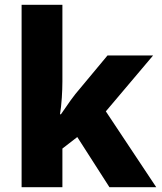

<svg xmlns="http://www.w3.org/2000/svg" viewBox="-20 -780 673 800"><path d="M70 0V-760H240V-440Q240 -410 237.5 -372Q235 -334 230 -304H234Q242 -315 252.5 -330.5Q263 -346 274 -361.5Q285 -377 294 -388L428 -549H618L421 -316L631 0H436L302 -209L240 -161V0Z"/></svg>

Font: Noto Sans Symbols ExtraBold
Style: Regular
Weight: 800
Version: Version 2.002